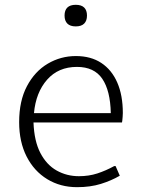

<svg xmlns="http://www.w3.org/2000/svg" viewBox="-20 -773 591 803"><path d="M302.2 9.8Q232.4 9.8 177.5 -23.7Q122.6 -57.1 91.3 -118.4Q60.1 -179.7 60.1 -262.2Q60.1 -351.1 92.8 -412.8Q125.5 -474.6 179.7 -506.6Q233.9 -538.6 297.4 -538.6Q359.9 -538.6 403.6 -509.8Q447.3 -481 470.5 -427.7Q493.7 -374.5 493.7 -300.3Q493.7 -292.5 492.9 -283.9Q492.2 -275.4 491.5 -268.8Q490.7 -262.2 490.2 -260.7H120.1Q123 -182.6 148.9 -133.1Q174.8 -83.5 217 -59.8Q259.3 -36.1 310.1 -36.1Q351.6 -36.1 387 -47.6Q422.4 -59.1 458 -78.6H463.4L481 -38.1Q445.8 -17.6 401.9 -3.9Q357.9 9.8 302.2 9.8ZM122.1 -299.8H443.4Q441.4 -394 407.7 -443.6Q374 -493.2 301.8 -493.2Q224.1 -493.2 177 -439.7Q129.9 -386.2 122.1 -299.8ZM296.9 -662.6Q273.4 -662.6 261.7 -674.3Q250 -686 250 -708Q250 -730 261.7 -741.5Q273.4 -752.9 296.9 -752.9Q320.3 -752.9 332 -741.5Q343.8 -730 343.8 -708Q343.8 -686 332 -674.3Q320.3 -662.6 296.9 -662.6Z"/></svg>

Font: Comme ExtraLight
Style: Regular
Weight: 250
Version: Version 1.000;gftools[0.9.27]